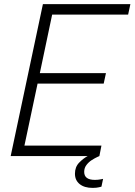

<svg xmlns="http://www.w3.org/2000/svg" viewBox="-20 -760 655 935"><path d="M32 0 189 -740H615L604 -689H234L174 -404H496L485 -353H163L99 -51H474L464 0Q464 0 453 5Q442 10 427 19.5Q412 29 401 43.5Q390 58 390 77Q390 116 442 116Q457 116 469.5 113.5Q482 111 482 111L474 149Q474 149 462 152Q450 155 431 155Q391 155 368 136.5Q345 118 345 86Q345 53 365.5 32Q386 11 407 0Z"/></svg>

Font: Be Vietnam Pro ExtraLight
Style: Italic
Weight: 200
Italic angle: -12°
Designer: Lam Bao, Tony Le, Vietanh Nguyen
Foundry: Yellow Type Foundry
Version: Version 1.002; ttfautohint (v1.8.3)